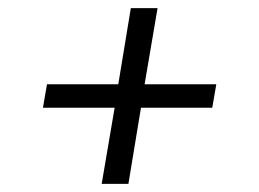

<svg xmlns="http://www.w3.org/2000/svg" viewBox="-20 -577 640 474"><path d="M231 -123 263 -311H86L96 -369H272L303 -557H369L337 -369H514L504 -311H328L297 -123Z"/></svg>

Font: Iosevka SS04 Lt Ex Obl
Style: Regular
Weight: 300
Width: 7
Italic angle: -9°
Monospace: yes
Designer: Belleve Invis
Foundry: Belleve Invis
Version: Version 19.0.0; ttfautohint (v1.8.4)